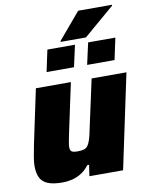

<svg xmlns="http://www.w3.org/2000/svg" viewBox="-95 -945 786 1021"><g transform="rotate(-10 297.5 -434.5)"><path d="M159 8Q108 8 79 -4.5Q50 -17 38.5 -42Q27 -67 27 -104Q27 -124 32.5 -156Q38 -188 45 -222L106 -510H295L239 -248Q234 -224 230 -202.5Q226 -181 226 -171Q226 -158 230.5 -151.5Q235 -145 244 -143Q253 -141 267 -141Q288 -141 301 -145Q314 -149 322 -160Q330 -171 336.5 -191.5Q343 -212 349 -243L407 -510H595L487 0H305L314 -60H304Q285 -34 260.5 -19Q236 -4 210.5 2Q185 8 159 8ZM396 -585 422 -702H569L544 -585ZM177 -585 202 -702H351L325 -585ZM278 -730 279 -735 399 -877H582L581 -872L415 -730Z"/></g></svg>

Font: Saira Thin ExtraBold
Style: Italic
Weight: 800
Italic angle: -12°
Version: Version 1.101